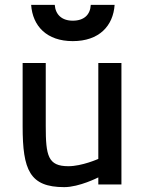

<svg xmlns="http://www.w3.org/2000/svg" viewBox="-20 -758 599 789"><path d="M384 -499V-105C384 -105 317 -75 261 -75C177 -75 168 -118 168 -240V-499H73V-239C73 -59 102 11 244 11C306 11 384 -29 384 -29V0H479V-499ZM108 -738C114 -651 172 -589 279 -589C387 -589 445 -651 451 -738H353C351 -698 326 -673 279 -673C234 -673 208 -698 205 -738Z"/></svg>

Font: TitilliumText22L
Style: 600 wt
Weight: 600
Designer: Campivisivi
Foundry: Campivisivi
Version: 1.000